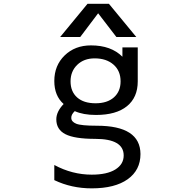

<svg xmlns="http://www.w3.org/2000/svg" viewBox="-20 -778 1040 1027"><path d="M357.4 -342.8Q357.4 -288.1 392.6 -256.8Q427.7 -225.6 491.2 -225.6Q553.7 -225.6 589.4 -257.3Q625 -289.1 625 -342.8Q625 -399.4 586.9 -432.6Q548.8 -465.8 486.3 -465.8Q428.7 -465.8 393.1 -431.2Q357.4 -396.5 357.4 -342.8ZM709 -580.1H602.5L504.9 -707L409.2 -580.1H301.8L448.2 -757.8H562.5ZM470.7 156.2Q552.7 156.2 597.2 128.4Q641.6 100.6 641.6 53.7Q641.6 -35.2 489.3 -35.2Q378.9 -35.2 330.1 -60.1Q281.2 -85 281.2 -139.6Q281.2 -180.7 320.3 -221.7Q270.5 -265.6 270.5 -344.7Q270.5 -427.7 325.7 -481.4Q380.9 -535.2 466.8 -535.2Q574.2 -535.2 634.8 -474.6V-524.4H716.8V-342.8Q716.8 -256.8 659.2 -210Q601.6 -163.1 493.2 -163.1Q424.8 -163.1 379.9 -183.6Q360.4 -165 361.3 -147.5Q361.3 -127 387.7 -116.2Q414.1 -105.5 498 -105.5Q730.5 -105.5 731.4 45.9Q731.4 131.8 663.1 180.7Q594.7 229.5 470.7 229.5Q362.3 229.5 270.5 185.5V104.5Q366.2 156.2 470.7 156.2Z"/></svg>

Font: GenEi Gothic M Regular
Style: Regular
Weight: 400
Designer: o_tamon (Modified); [Source Han Sans]
Ryoko NISHIZUKA  (kana & ideographs); Paul D. Hunt (Latin, Greek & Cyrillic); Wenl
Version: Version 1.1a;Original Version 1.004